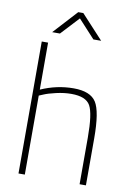

<svg xmlns="http://www.w3.org/2000/svg" viewBox="-99 -984 724 1046"><g transform="rotate(10 263.0 -461.0)"><path d="M114 0H79V-730H114V-470Q202 -509 295 -509Q388 -509 420 -458.5Q452 -408 452 -260V0H417V-258Q417 -390 393 -433.5Q369 -477 288 -477Q248 -477 204.5 -467Q161 -457 138 -447L114 -437ZM126 -790 247 -922H275L397 -790H354L262 -890L169 -790Z"/></g></svg>

Font: Titillium Web
Style: Thin
Weight: 200
Version: Version 1.001;PS 57.000;hotconv 1.0.70;makeotf.lib2.5.55311